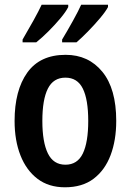

<svg xmlns="http://www.w3.org/2000/svg" viewBox="-20 -786 556 816"><path d="M474 -272Q474 -190 450 -126.5Q426 -63 378 -26.5Q330 10 256 10Q187 10 139.5 -26Q92 -62 67 -125.5Q42 -189 42 -272Q42 -402 96 -477.5Q150 -553 259 -553Q356 -553 415 -481Q474 -409 474 -272ZM160 -272Q160 -182 183.5 -134Q207 -86 258 -86Q309 -86 332 -133.5Q355 -181 355 -272Q355 -363 332 -409.5Q309 -456 258 -456Q207 -456 183.5 -409.5Q160 -363 160 -272ZM439 -756Q429 -737 405 -708.5Q381 -680 353.5 -652Q326 -624 305 -606H244V-618Q267 -656 290.5 -698.5Q314 -741 325 -766H439ZM270 -756Q260 -736 237 -708.5Q214 -681 186.5 -653.5Q159 -626 134 -606H76V-618Q99 -657 122 -698.5Q145 -740 157 -766H270Z"/></svg>

Font: Noto Sans Myanmar UI Condensed SemiBold
Style: Regular
Weight: 600
Width: 3
Designer: Monotype Design Team
Foundry: Monotype Imaging Inc.
Version: Version 2.103; ttfautohint (v1.8.4.7-5d5b)